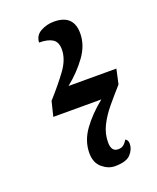

<svg xmlns="http://www.w3.org/2000/svg" viewBox="-137 -802 732 894"><g transform="rotate(-20 229.5 -355.0)"><path d="M277 10Q244 10 214.5 -15Q185 -40 185 -88Q185 -148 223.5 -201.5Q262 -255 323 -304H85L103 -377Q156 -436 193 -486.5Q230 -537 230 -586Q230 -623 207 -637.5Q184 -652 141 -652Q143 -687 173 -703.5Q203 -720 239 -720Q336 -720 336 -627Q336 -569 297.5 -515.5Q259 -462 201 -415H438L422 -342Q387 -303 355 -264.5Q323 -226 303.5 -187Q284 -148 284 -105Q284 -59 318 -59Q334 -59 344 -66.5Q354 -74 364 -90Q377 -84 377 -65Q377 -38 355.5 -14Q334 10 277 10Z"/></g></svg>

Font: Noto Serif ExtraCondensed
Style: Bold Italic
Weight: 700
Width: 2
Italic angle: -12°
Designer: Monotype Design Team
Foundry: Monotype Imaging Inc.
Version: Version 2.013; ttfautohint (v1.8.4.7-5d5b)